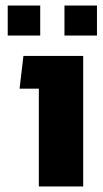

<svg xmlns="http://www.w3.org/2000/svg" viewBox="-20 -677 374 697"><path d="M8 -548V-657H126V-548ZM214 -548V-657H332V-548ZM121 0V-355H51L65 -474H282V0Z"/></svg>

Font: Kanit SemiBold
Style: Regular
Weight: 600
Designer: Katatrad Team
Foundry: CadsonDemak
Version: Version 2.000; ttfautohint (v1.8.3)